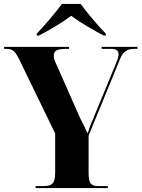

<svg xmlns="http://www.w3.org/2000/svg" viewBox="-20 -951 716 971"><path d="M160 0H525V-10H475Q448 -10 438 -24Q428 -38 428 -77V-265L589 -657Q608 -704 657 -704H675V-714H494V-704H543Q580 -704 580 -676Q580 -666 574.5 -651Q569 -636 560 -614L448 -343Q440 -326 435 -311Q430 -296 423 -276Q414 -297 404 -317Q394 -337 386 -352L264 -628Q252 -651 252 -669Q252 -689 266.5 -696.5Q281 -704 319 -704H329V-714H1V-704H9Q37 -704 49.5 -692.5Q62 -681 77 -651L259 -276V-78Q259 -38 246.5 -24Q234 -10 202 -10H160ZM166 -771H176Q210 -788 256.5 -815.5Q303 -843 340 -871Q378 -843 425 -815.5Q472 -788 505 -771H515V-781Q486 -810 449.5 -853.5Q413 -897 388 -931H293Q268 -897 231 -853.5Q194 -810 166 -781Z"/></svg>

Font: Noto Serif Display SemiCondensed Extra
Style: Regular
Weight: 800
Width: 4
Designer: Monotype Design Team
Foundry: Monotype Imaging Inc.
Version: Version 1.900